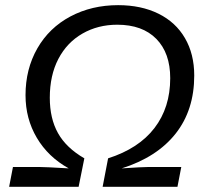

<svg xmlns="http://www.w3.org/2000/svg" viewBox="-20 -718 801 738"><path d="M434.1 -698.2Q522.5 -698.2 588.9 -665.5Q655.3 -632.8 690.9 -571.5Q726.6 -510.3 726.6 -427.7Q726.6 -294.9 655 -204.3Q583.5 -113.8 447.8 -70.8Q528.3 -76.2 552.7 -76.2H676.8L662.1 0H374.5L395.5 -109.4Q513.2 -147 573.7 -225.8Q634.3 -304.7 634.3 -417.5Q634.3 -514.2 580.8 -568.6Q527.3 -623 430.7 -623Q356.4 -623 296.9 -588.9Q237.3 -554.7 204.3 -491.5Q171.4 -428.2 171.4 -342.3Q171.4 -262.7 202.9 -206.3Q234.4 -149.9 304.2 -109.4L282.2 0H15.1L29.8 -76.2H128.9Q154.8 -76.2 244.1 -70.8Q165 -114.7 121.6 -188.2Q78.1 -261.7 78.1 -352.1Q78.1 -452.6 123.5 -532Q168.9 -611.3 250.7 -654.8Q332.5 -698.2 434.1 -698.2Z"/></svg>

Font: Liberation Sans
Style: Italic
Weight: 400
Italic angle: -12°
Designer: Steve Matteson
Foundry: Ascender Corporation
Version: Version 2.1.5